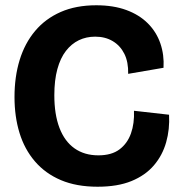

<svg xmlns="http://www.w3.org/2000/svg" viewBox="-20 -694 684 728"><path d="M350 14Q270 14 211 -11Q152 -36 112.5 -82Q73 -128 54 -190Q35 -252 35 -326Q35 -403 54.5 -466.5Q74 -530 113 -576.5Q152 -623 210 -648.5Q268 -674 345 -674Q410 -674 459 -656Q508 -638 540.5 -605.5Q573 -573 588 -529.5Q603 -486 600 -437L466 -414Q467 -459 451.5 -490Q436 -521 407.5 -538Q379 -555 341 -555Q307 -555 279 -541.5Q251 -528 230 -501Q209 -474 197.5 -432Q186 -390 186 -333Q186 -260 205.5 -209Q225 -158 262.5 -131.5Q300 -105 353 -105Q403 -105 433 -127.5Q463 -150 476.5 -188Q490 -226 488 -274L621 -259Q624 -204 610 -154.5Q596 -105 563.5 -67Q531 -29 478.5 -7.5Q426 14 350 14Z"/></svg>

Font: Bricolage Grotesque 72pt
Style: Bold
Weight: 700
Designer: Mathieu Triay
Foundry: Atelier Triay
Version: Version 1.001;gftools[0.9.33.dev8+g029e19f]